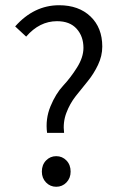

<svg xmlns="http://www.w3.org/2000/svg" viewBox="-20 -702 459 734"><path d="M160 -194Q153 -247 173 -295.5Q193 -344 221.5 -374.5Q250 -405 274.5 -444Q299 -483 299 -519Q299 -563 273 -592Q247 -621 198 -621Q131 -621 80 -562L38 -601Q110 -682 206 -682Q281 -682 326 -639Q371 -596 371 -524Q371 -488 354.5 -453.5Q338 -419 315 -391Q292 -363 269.5 -334.5Q247 -306 233.5 -270Q220 -234 225 -194ZM140 -46Q140 -72 156 -88.5Q172 -105 195 -105Q218 -105 234 -88.5Q250 -72 250 -46Q250 -21 234 -4.5Q218 12 195 12Q172 12 156 -4.5Q140 -21 140 -46Z"/></svg>

Font: Assistant
Style: Regular
Weight: 400
Designer: Hebrew By Ben Nathan, Latin by Paul Hunt
Version: Version 2.001;PS 002.001;hotconv 1.0.88;makeotf.lib2.5.64775